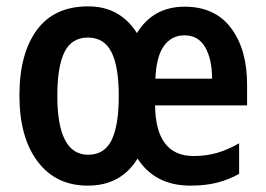

<svg xmlns="http://www.w3.org/2000/svg" viewBox="-20 -573 835 603"><path d="M560 -552Q655 -552 705.5 -485Q756 -418 756 -308V-242H467Q469 -83 588 -83Q627 -83 660.5 -92.5Q694 -102 731 -123V-27Q697 -8 660.5 1Q624 10 578 10Q467 10 412 -75Q360 10 256 10Q155 10 98 -66Q41 -142 41 -273Q41 -404 95.5 -478.5Q150 -553 257 -553Q357 -553 410 -469Q461 -552 560 -552ZM559 -462Q519 -462 495 -429Q471 -396 468 -326H646Q646 -387 624.5 -424.5Q603 -462 559 -462ZM256 -455Q205 -455 182.5 -409.5Q160 -364 160 -272Q160 -87 257 -87Q308 -87 330.5 -133Q353 -179 353 -272Q353 -364 330 -409.5Q307 -455 256 -455Z"/></svg>

Font: Noto Sans Ethiopic Condensed SemiBold
Style: Regular
Weight: 600
Width: 3
Designer: Monotype Design Team
Foundry: Monotype Imaging Inc.
Version: Version 2.102; ttfautohint (v1.8.4.7-5d5b)